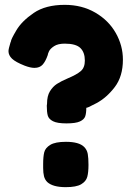

<svg xmlns="http://www.w3.org/2000/svg" viewBox="-20 -771 552 792"><path d="M487 -525Q487 -456 453.5 -412Q420 -368 378 -345.5Q336 -323 336 -327Q336 -304 331.5 -291Q327 -278 309.5 -270Q292 -262 254 -262Q216 -262 198.5 -271Q181 -280 177 -294.5Q173 -309 173 -335L174 -343Q174 -375 186 -394.5Q198 -414 215 -425Q232 -436 260 -448Q296 -463 313 -477.5Q330 -492 330 -521Q330 -555 311.5 -573Q293 -591 247 -591Q219 -591 203 -580.5Q187 -570 182 -559Q177 -548 177 -544Q168 -518 156 -504.5Q144 -491 122 -491Q106 -491 82 -500Q44 -515 29.5 -529Q15 -543 15 -560Q15 -569 23 -595L25 -600Q25 -608 47.5 -646Q70 -684 119 -717.5Q168 -751 247 -751Q318 -751 373 -719Q428 -687 457.5 -635Q487 -583 487 -525ZM327 -165Q339 -153 342 -136Q345 -119 345 -91Q345 -60 340 -41.5Q335 -23 315 -11Q295 1 251 1Q198 1 175 -20Q165 -30 161.5 -44Q158 -58 158 -78V-94Q158 -125 162.5 -143Q167 -161 187.5 -173.5Q208 -186 252 -186Q306 -186 327 -165Z"/></svg>

Font: Fredoka One
Style: Regular
Weight: 400
Designer: Milena B. Brandão, Ben Nathan
Version: Version 2.000; ttfautohint (v1.5.33-1714) -l 8 -r 50 -G 200 